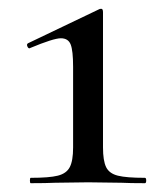

<svg xmlns="http://www.w3.org/2000/svg" viewBox="-20 -416 372 436"><path d="M213.9 -388.2V-81.1Q213.9 -51.3 220.9 -36.6Q228 -22 247.6 -17.1Q267.1 -12.2 309.1 -12.2Q312 -12.2 312 -6.1Q312 0 309.1 0Q274.9 0 255.9 -1L180.2 -2L105 -1Q85 0 49.8 0Q47.9 0 47.9 -6.1Q47.9 -12.2 49.8 -12.2Q91.8 -12.2 111.3 -17.1Q130.9 -22 138.4 -36.4Q146 -50.8 146 -81.1V-264.2Q146 -301.3 140.4 -315.2Q134.8 -329.1 118.2 -329.1Q101.6 -329.1 48.8 -307.1L46.9 -306.2Q43.9 -306.2 42 -311Q40 -315.9 43.9 -317.9L205.1 -395Q206.1 -396 210 -396Q213.9 -396 213.9 -388.2Z"/></svg>

Font: Cormorant-Medium
Style: Regular
Weight: 500
Designer: Christian Thalmann (Catharsis Fonts)
Version: Version 3.000